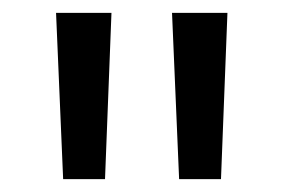

<svg xmlns="http://www.w3.org/2000/svg" viewBox="-20 -734 440 298"><path d="M67 -714H153L143 -456H78ZM247 -714H333L323 -456H258Z"/></svg>

Font: Noto Sans Thai Looped UI Condensed
Style: Regular
Weight: 400
Width: 3
Designer: Cadson Demak Team
Foundry: Cadson Demak Co., Ltd.
Version: Version 1.000; ttfautohint (v1.8.4.7-5d5b)